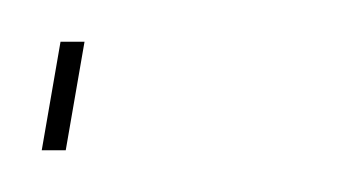

<svg xmlns="http://www.w3.org/2000/svg" viewBox="-29 -72 174 92"><path d="M0 -52 -9 0H2.5L11.5 -52Z"/></svg>

Font: Anybody UltraCondensed Thin Thin
Style: Italic
Weight: 250
Italic angle: -10°
Version: Version 1.111